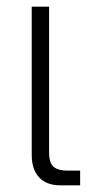

<svg xmlns="http://www.w3.org/2000/svg" viewBox="-20 -555 315 575"><path d="M75 -91V-535H127V-98Q127 -68 140 -56Q153 -44 183 -44H220V0H161Q119 0 97 -24Q75 -48 75 -91Z"/></svg>

Font: Prompt ExtraLight
Style: Regular
Weight: 275
Designer: Katatrad Team
Foundry: CadsonDemak
Version: Version 1.001